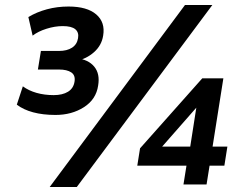

<svg xmlns="http://www.w3.org/2000/svg" viewBox="-20 -735 954 765"><path d="M201 -277Q151 -277 112 -287.5Q73 -298 47 -318L71 -391Q94 -374 125.5 -365Q157 -356 194 -356Q229 -356 251 -369.5Q273 -383 277 -410Q281 -435 264 -446.5Q247 -458 215 -458H131L143 -532H215Q247 -532 267 -545Q287 -558 291 -583Q295 -606 280 -618.5Q265 -631 230 -631Q199 -631 165.5 -620.5Q132 -610 110 -593L93 -667Q126 -687 167 -698Q208 -709 253 -709Q327 -709 363.5 -677.5Q400 -646 391 -593Q385 -554 354.5 -527Q324 -500 283 -492L285 -503Q332 -498 355.5 -469.5Q379 -441 371 -394Q363 -339 314.5 -308Q266 -277 201 -277ZM286 10H178L717 -715H826ZM711 0 723 -75H527L538 -144L786 -423H870L827 -151H886L874 -75H815L803 0ZM738 -151 765 -324H778L613 -136L612 -151Z"/></svg>

Font: Mulish ExtraLight
Style: Italic
Weight: 200
Italic angle: -9°
Designer: Vernon Adams
Foundry: Vernon Adams
Version: Version 3.603